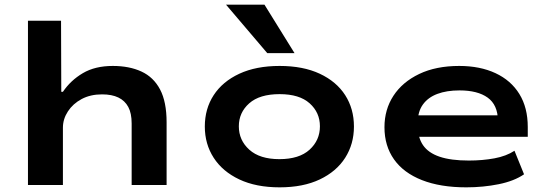

<svg xmlns="http://www.w3.org/2000/svg" viewBox="-20 -794 2342 824"><path d="M100 0V-705H242L243 -400H250Q283 -449 335.5 -480Q388 -511 464 -511Q535 -511 587 -487Q639 -463 667 -410Q695 -357 695 -269V0H545V-264Q545 -308 530.5 -335Q516 -362 488 -375.5Q460 -389 418 -389Q368 -389 330.5 -369Q293 -349 271.5 -316Q250 -283 250 -246V0Z M1180 10Q1079 10 1007 -24Q935 -58 897 -117Q859 -176 859 -251Q859 -327 897 -385.5Q935 -444 1007 -477.5Q1079 -511 1180 -511Q1281 -511 1352.5 -477.5Q1424 -444 1461.5 -385.5Q1499 -327 1499 -251Q1499 -176 1461.5 -117Q1424 -58 1352.5 -24Q1281 10 1180 10ZM1179 -111Q1264 -111 1308.5 -151.5Q1353 -192 1353 -252Q1353 -311 1309 -350.5Q1265 -390 1180 -390Q1094 -390 1049.5 -350.5Q1005 -311 1005 -252Q1005 -192 1050 -151.5Q1095 -111 1179 -111ZM1127 -566 950 -774H1115L1244 -566Z M1981 10Q1870 10 1791 -21Q1712 -52 1671 -110Q1630 -168 1630 -248Q1630 -324 1668.5 -383Q1707 -442 1779 -476.5Q1851 -511 1951 -511Q2040 -511 2106.5 -480Q2173 -449 2209 -390.5Q2245 -332 2245 -249V-207H1746V-299H2139L2117 -277Q2116 -344 2073 -375Q2030 -406 1952 -406Q1897 -406 1857 -391Q1817 -376 1795 -345.5Q1773 -315 1773 -269V-254Q1773 -204 1795.5 -171Q1818 -138 1866.5 -121.5Q1915 -105 1992 -105Q2051 -105 2102 -114.5Q2153 -124 2188 -147L2229 -46Q2187 -17 2120.5 -3.5Q2054 10 1981 10Z"/></svg>

Font: Nunito Sans 7pt Expanded
Style: Bold
Weight: 700
Width: 7
Designer: Vernon Adams
Foundry: Vernon Adams
Version: Version 3.101;gftools[0.9.27]